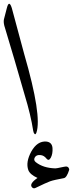

<svg xmlns="http://www.w3.org/2000/svg" viewBox="-65 -715 389 1024"><path d="M-29 -670Q-17 -719 -2 -672L64 -427Q160 -96 129 -7Q124 5 119 -1Q114 -6 112 -18Q99 -102 67 -207Q66 -211 12 -397L-42 -578Q-47 -598 -44 -612ZM276 235Q250 240 231.5 244Q213 248 202 252Q192 256 172.5 264.5Q153 273 125 287Q113 293 105 283Q90 265 135 234Q95 216 86 192Q71 150 102 93Q134 36 182 40Q212 43 215 74Q217 105 206 126Q195 146 183 131Q169 113 150 112Q129 110 121 124Q112 139 126 150Q165 181 230 183Q235 183 242 181.5Q249 180 259 178Q269 176 276.5 174.5Q284 173 287 173Q296 173 301 180Q305 187 304 191Q291 232 276 235Z"/></svg>

Font: Amiri
Style: Italic
Weight: 400
Italic angle: 10°
Designer: Khaled Hosny
Version: Version 0.113